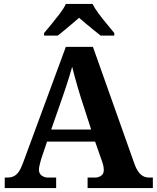

<svg xmlns="http://www.w3.org/2000/svg" viewBox="-20 -951 793 971"><path d="M4 0V-53H16Q34 -53 48 -59Q62 -65 73.5 -80.5Q85 -96 96 -126L313 -714H450L659 -125Q669 -97 680.5 -81.5Q692 -66 705.5 -59.5Q719 -53 735 -53H753V0H423V-53H462Q477 -53 491 -62Q505 -71 505 -92Q505 -100 503.5 -108Q502 -116 500 -123Q498 -130 496 -135L461 -235H218L189 -149Q187 -141 184 -131Q181 -121 179 -110.5Q177 -100 177 -92Q177 -73 191 -63Q205 -53 222 -53H264V0ZM239 -296H441L388 -460Q381 -483 373 -509.5Q365 -536 358 -563Q351 -590 345 -613Q339 -592 331 -566Q323 -540 314.5 -514Q306 -488 298 -465ZM203 -784Q219 -803 240.5 -829Q262 -855 282.5 -882Q303 -909 313 -931H448Q459 -909 479 -882Q499 -855 521 -829Q543 -803 558 -784V-771H489Q475 -782 455 -798Q435 -814 415 -831Q395 -848 380 -861Q365 -848 345 -831Q325 -814 305.5 -798Q286 -782 272 -771H203Z"/></svg>

Font: Noto Serif Tamil
Style: Italic
Weight: 400
Italic angle: -12°
Designer: Indian Type Foundry, Tom Grace, and the Monotype Design Team
Foundry: Monotype Imaging Inc.
Version: Version 2.003